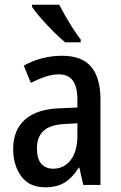

<svg xmlns="http://www.w3.org/2000/svg" viewBox="-20 -786 513 816"><path d="M245 -549Q328 -549 367.5 -502Q407 -455 407 -363V0H334L317 -74H315Q289 -32 256 -11Q223 10 172 10Q105 10 70.5 -36.5Q36 -83 36 -153Q36 -234 87 -278.5Q138 -323 237 -326L309 -329V-360Q309 -417 289.5 -443.5Q270 -470 230 -470Q202 -470 172.5 -460Q143 -450 111 -434L81 -507Q116 -527 157.5 -538Q199 -549 245 -549ZM256 -259Q193 -256 165 -230Q137 -204 137 -156Q137 -111 155.5 -90Q174 -69 206 -69Q252 -69 280.5 -106Q309 -143 309 -210V-262ZM232 -766Q243 -744 259 -716Q275 -688 292 -662Q309 -636 323 -618V-606H257Q236 -623 208 -651Q180 -679 154.5 -708Q129 -737 116 -757V-766Z"/></svg>

Font: Noto Sans Khmer Condensed Medium
Style: Regular
Weight: 500
Width: 3
Designer: Danh Hong and the Monotype Design Team
Foundry: Monotype Imaging Inc.
Version: Version 2.004; ttfautohint (v1.8.4.7-5d5b)